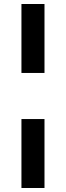

<svg xmlns="http://www.w3.org/2000/svg" viewBox="-20 -826 329 958"><path d="M87 -806H202V-462H87ZM87 -232H202V112H87Z"/></svg>

Font: Alexandria SemiBold
Style: Regular
Weight: 600
Designer: Mohamed Gaber
Foundry: Kief Type Foundry
Version: Version 5.100